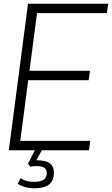

<svg xmlns="http://www.w3.org/2000/svg" viewBox="-20 -800 596 1022"><path d="M172 202H163Q110 202 74 178L90 148Q116 168 162 168Q229 168 229 122Q229 99 213.5 91.5Q198 84 178 84Q155 84 141 87L129 71L169 -7H206L174 53Q198 53 216 57Q267 67 267 120Q267 199 172 202ZM454 0H27L129 -780H556L549 -730H177L137 -423H459L452 -373H130L88 -50H460Z"/></svg>

Font: Tanohe Sans Light
Style: Italic
Weight: 300
Designer: Village Type and Design LLC & Cristiano Sobral
Foundry: Cooper Hewitt Smithsonian Design Museum
Version: Version 1.00;September 29, 2021;FontCreator 13.0.0.2655 64-b